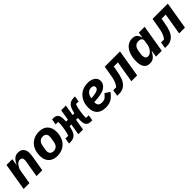

<svg xmlns="http://www.w3.org/2000/svg" viewBox="396 -1962 3408 3408"><g transform="rotate(-45 2100.0 -258.0)"><path d="M25 0 111 -516H257L237 -393H242Q273 -460 312 -494Q351 -528 410 -528Q481 -528 516 -486Q551 -444 551 -379Q551 -341 540 -275L494 0H348L397 -293L398 -301Q404 -331 404 -355Q404 -379 389.5 -397.5Q375 -416 344 -416Q319 -416 300 -404.5Q281 -393 263 -369Q224 -317 216 -269L171 0Z M643 -210Q643 -307 679.5 -379Q716 -451 782.5 -489.5Q849 -528 935 -528Q1039 -528 1098 -468.5Q1157 -409 1157 -306Q1157 -209 1120.5 -137Q1084 -65 1017.5 -26.5Q951 12 865 12Q761 12 702 -47.5Q643 -107 643 -210ZM994 -209 1007 -287V-290Q1012 -318 1012 -328Q1012 -373 988.5 -396Q965 -419 924 -419Q876 -419 845.5 -390Q815 -361 806 -307L793 -229V-226Q788 -199 788 -188Q788 -143 811.5 -120Q835 -97 876 -97Q924 -97 954.5 -126Q985 -155 994 -209Z M1252 -108Q1263 -133 1273.5 -176.5Q1284 -220 1291 -268Q1301 -335 1301 -388Q1301 -393 1301 -398Q1301 -403 1301 -408H1237L1255 -516H1288Q1346 -516 1375.5 -482Q1405 -448 1405 -371Q1405 -340 1403 -312H1450L1484 -516H1602L1568 -312H1611Q1623 -368 1640 -409.5Q1657 -451 1676 -470Q1701 -495 1729.5 -505.5Q1758 -516 1802 -516H1831L1813 -408H1748Q1737 -383 1726.5 -339.5Q1716 -296 1709 -248Q1699 -181 1699 -128Q1699 -123 1699 -118Q1699 -113 1699 -108H1767L1749 0H1712Q1654 0 1624.5 -34Q1595 -68 1595 -145Q1595 -168 1597 -210H1551L1516 0H1398L1433 -210H1390Q1377 -150 1360 -107.5Q1343 -65 1324 -46Q1300 -22 1271 -11Q1242 0 1198 0H1165L1183 -108Z M1856 -208Q1856 -303 1894 -375.5Q1932 -448 2000.5 -488Q2069 -528 2160 -528Q2242 -528 2296 -491Q2350 -454 2350 -386Q2350 -311 2276 -260.5Q2202 -210 2002 -203Q2001 -195 2001 -186Q2001 -144 2025 -122Q2049 -100 2100 -100Q2143 -100 2172.5 -118.5Q2202 -137 2242 -188L2333 -129Q2286 -61 2229 -24.5Q2172 12 2081 12Q1969 12 1912.5 -45.5Q1856 -103 1856 -208ZM2015 -301 2012 -287Q2098 -292 2141 -305.5Q2184 -319 2196.5 -335.5Q2209 -352 2209 -373Q2209 -398 2193 -411.5Q2177 -425 2145 -425Q2096 -425 2062.5 -395Q2029 -365 2015 -301Z M2389 -114H2462Q2495 -151 2514.5 -203Q2534 -255 2548 -341L2577 -516H2961L2875 0H2729L2797 -405H2693L2681 -335Q2661 -215 2637 -154Q2613 -93 2575 -55Q2544 -24 2506.5 -9Q2469 6 2416 6H2369Z M3347 0 3367 -123H3362Q3329 -57 3289.5 -22.5Q3250 12 3189 12Q3110 12 3074 -40.5Q3038 -93 3038 -188Q3038 -290 3067.5 -367Q3097 -444 3150.5 -486Q3204 -528 3275 -528Q3334 -528 3366 -500.5Q3398 -473 3410 -420H3417L3433 -516H3579L3493 0ZM3341 -150Q3380 -196 3388 -247L3402 -330Q3409 -371 3389 -393Q3369 -415 3322 -415Q3269 -415 3239.5 -384Q3210 -353 3200 -293L3190 -233Q3186 -209 3186 -188Q3187 -148 3203 -124.5Q3219 -101 3254 -101Q3302 -101 3341 -150Z M3589 -114H3662Q3695 -151 3714.5 -203Q3734 -255 3748 -341L3777 -516H4161L4075 0H3929L3997 -405H3893L3881 -335Q3861 -215 3837 -154Q3813 -93 3775 -55Q3744 -24 3706.5 -9Q3669 6 3616 6H3569Z"/></g></svg>

Font: iA Writer Mono V
Style: Regular
Weight: 400
Italic angle: -9.5°
Designer: Mike Abbink, Paul van der Laan, Pieter van Rosmalen
Foundry: Bold Monday
Version: Version 2.000